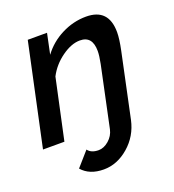

<svg xmlns="http://www.w3.org/2000/svg" viewBox="-132 -634 838 927"><g transform="rotate(-20 287.0 -170.5)"><path d="M132 146 197 72Q214 95 252 95Q279 95 304.5 73Q330 51 337 19L403 -293Q411 -333 411 -357Q411 -434 347 -434Q303 -434 253.5 -398.5Q204 -363 177 -311L110 0H0L112 -523H211L189 -418Q228 -471 288.5 -501.5Q349 -532 414 -532Q530 -532 530 -410Q530 -376 518 -319L448 11Q431 89 372 140Q313 191 244 191Q171 191 132 146Z"/></g></svg>

Font: Raleway-v4020 SemiBold
Style: Italic
Weight: 600
Italic angle: -12°
Designer: Matt McInerney, Pablo Impallari, Rodrigo Fuenzalida
Foundry: Matt McInerney, Pablo Impallari, Rodrigo Fuenzalida
Version: Version 4.020;PS 004.020;hotconv 1.0.88;makeotf.lib2.5.64775